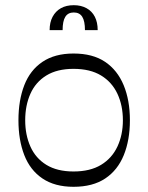

<svg xmlns="http://www.w3.org/2000/svg" viewBox="-20 -704 570 739"><path d="M263 15Q191 15 143.5 -17Q96 -49 73.5 -107Q51 -165 51 -241Q51 -318 73.5 -376Q96 -434 143.5 -466Q191 -498 263 -498Q337 -498 384.5 -466Q432 -434 456 -376Q480 -318 480 -241Q480 -165 456.5 -107Q433 -49 385 -17Q337 15 263 15ZM263 -44Q327 -44 369 -69.5Q411 -95 432 -140Q453 -185 453 -241Q453 -298 432 -343Q411 -388 369 -413.5Q327 -439 263 -439Q200 -439 158.5 -413.5Q117 -388 97 -343Q77 -298 77 -241Q77 -185 97 -140Q117 -95 158.5 -69.5Q200 -44 263 -44ZM171 -588Q171 -618 182.5 -639.5Q194 -661 214.5 -672.5Q235 -684 264 -684Q292 -684 313 -672.5Q334 -661 345 -639.5Q356 -618 356 -588H307Q307 -623 296.5 -639.5Q286 -656 264 -656Q242 -656 231.5 -639.5Q221 -623 221 -588Z"/></svg>

Font: Ojuju
Style: Regular
Weight: 400
Designer: Chisaokwu Joboson, Mirko Velimirovic
Foundry: Udi Foundry
Version: Version 1.000